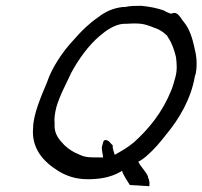

<svg xmlns="http://www.w3.org/2000/svg" viewBox="-20 -618 697 661"><path d="M94 -179C87 -105 132 -59 183 -28C210 -12 241 -1 282 -1C323 -1 359 -7 392 -25C392 -25 387 -24 394 -26L400 -30C406 -12 417 2 427 19L494 23C495 15 496 4 489 -8L490 -9C483 -27 466 -42 456 -61C467 -67 477 -74 488 -84C511 -104 532 -129 553 -156C597 -209 638 -278 651 -356L654 -365C660 -398 656 -430 649 -455V-456C642 -487 633 -517 614 -541C602 -554 593 -580 573 -572L570 -571H568C560 -574 551 -577 544 -582C520 -590 498 -595 466 -598C446 -598 428 -598 411 -594H403C370 -590 344 -579 317 -558C284 -535 259 -510 233 -480C196 -441 158 -384 142 -335C121 -285 95 -225 94 -179ZM174 -249C187 -293 207 -327 225 -367C251 -415 285 -462 324 -495C345 -513 375 -534 405 -536H412C423 -536 438 -538 450 -537C476 -537 495 -529 512 -522C528 -517 541 -509 553 -497L555 -496L558 -490C572 -470 580 -446 586 -421C588 -402 591 -379 584 -353C580 -339 576 -323 570 -308C539 -231 493 -175 441 -128C418 -109 398 -98 375 -85C373 -94 367 -104 368 -118C366 -120 362 -123 359 -127C356 -131 351 -136 342 -136C341 -136 337 -134 336 -131L332 -117C328 -105 334 -90 335 -76H326C297 -76 275 -75 255 -85C234 -93 217 -104 202 -118C185 -136 165 -156 168 -193C166 -209 169 -229 174 -249ZM254 -85H255ZM512 -522Z"/></svg>

Font: SolarCharger
Style: 352
Weight: 300
Designer: Mew Too
Foundry: Cannot Into Space Fonts/KineticPlasma Fonts
Version: Version 1.100